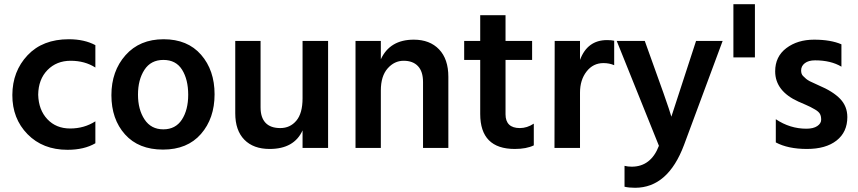

<svg xmlns="http://www.w3.org/2000/svg" viewBox="-20 -701 4067 910"><path d="M300 9Q183 9 110.5 -65Q38 -139 38.5 -251Q39 -363 110.5 -439Q182 -515 306 -515Q380 -515 432 -487V-381Q382 -413 315 -413Q248 -413 205 -369Q162 -325 161 -252Q163 -180 204.5 -136Q246 -92 312.5 -92Q379 -92 432 -126V-22Q379 9 300 9Z M754.5 -417Q695 -417 664.5 -370Q634 -323 634 -252.5Q634 -182 665 -135Q696 -88 754 -88Q812 -88 842 -134Q872 -180 872 -252Q872 -324 843 -370.5Q814 -417 754.5 -417ZM755.5 -515Q869 -515 933 -441.5Q997 -368 997 -254Q997 -140 932.5 -66Q868 8 752.5 8Q637 8 572.5 -64Q508 -136 508 -250Q508 -364 575 -439.5Q642 -515 755.5 -515Z M1535 0H1414V-83Q1374 5 1258 5Q1181 5 1138 -39Q1095 -83 1095 -164V-507H1215V-192Q1215 -144 1238.5 -119Q1262 -94 1308.5 -94Q1355 -94 1384.5 -129Q1414 -164 1414 -235V-507H1535Z M2105 0H1985V-312Q1985 -362 1961 -387.5Q1937 -413 1893 -413Q1849 -413 1817 -376.5Q1785 -340 1785 -272V0H1665V-507H1785V-420Q1828 -513 1941 -513Q2017 -513 2061 -467Q2105 -421 2105 -337Z M2420 5Q2256 5 2256 -161V-417H2180V-507H2256V-629H2376V-507H2502V-417H2376V-159Q2376 -127 2393 -110.5Q2410 -94 2444 -94Q2478 -94 2510 -115V-12Q2475 5 2420 5Z M2729 0H2608L2609 -507H2729V-417Q2764 -511 2857 -511Q2878 -511 2891 -508V-392Q2868 -402 2840 -402Q2791 -402 2760 -362Q2729 -322 2729 -262Z M2990 189Q2961 189 2940 184V85Q2956 89 2974 89Q3065 89 3103 -10L2903 -507H3036Q3150 -193 3162 -148Q3165 -159 3279 -507H3405L3222 -14Q3146 189 2990 189Z M3558 -429H3456V-681H3558Z M3996 -146Q3996 -75 3945 -35Q3894 5 3804.5 5Q3715 5 3657 -26V-136Q3724 -91 3802 -91Q3835 -91 3853.5 -103.5Q3872 -116 3872 -133.5Q3872 -151 3866 -161.5Q3860 -172 3843 -182Q3821 -195 3798.5 -204.5Q3776 -214 3774.5 -215Q3773 -216 3770 -217Q3767 -218 3765 -219Q3654 -269 3654 -363Q3654 -433 3707 -473Q3760 -513 3838.5 -513Q3917 -513 3968 -491V-385Q3918 -415 3843 -415Q3812 -415 3794.5 -401.5Q3777 -388 3777 -367Q3777 -350 3786 -341Q3795 -332 3801 -327Q3807 -322 3818 -316Q3845 -303 3859 -297Q3928 -268 3962 -232.5Q3996 -197 3996 -146Z"/></svg>

Font: Hind Jalandhar SemiBold
Style: Regular
Weight: 600
Designer: Namrata Goyal
Foundry: Indian Type Foundry
Version: Version 0.702;PS 1.0;hotconv 1.0.81;makeotf.lib2.5.63406